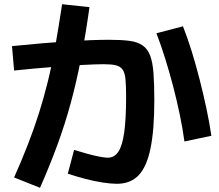

<svg xmlns="http://www.w3.org/2000/svg" viewBox="-20 -840 1040 912"><path d="M535 33Q508 33 468 27Q428 21 384.5 9.5Q341 -2 302 -15L332 -128Q364 -118 395 -109.5Q426 -101 452 -96Q478 -91 492 -91Q523 -91 542 -119Q561 -147 570 -211Q579 -275 579 -380Q579 -433 576 -464Q573 -495 562 -510Q551 -525 530 -530Q509 -535 473 -535Q435 -535 372 -531.5Q309 -528 226.5 -521.5Q144 -515 47 -505L37 -621Q198 -637 308 -644Q418 -651 500 -651Q557 -651 595 -646Q633 -641 657 -624.5Q681 -608 693 -576.5Q705 -545 709 -493.5Q713 -442 713 -364Q713 -223 695 -135.5Q677 -48 638.5 -7.5Q600 33 535 33ZM47 3Q83 -78 112 -152.5Q141 -227 164.5 -301Q188 -375 207.5 -454Q227 -533 243 -623.5Q259 -714 275 -820L405 -806Q387 -677 365.5 -565.5Q344 -454 316.5 -352.5Q289 -251 252.5 -151.5Q216 -52 170 52ZM856 -168Q848 -228 834 -295.5Q820 -363 802 -431.5Q784 -500 764 -564Q744 -628 723 -682L849 -715Q871 -660 891 -595Q911 -530 928.5 -461.5Q946 -393 960.5 -325Q975 -257 984 -195Z"/></svg>

Font: M PLUS 2
Style: Bold
Weight: 700
Designer: Coji Morishita
Foundry: UNDERFOREST DESIGN
Version: Version 1.001